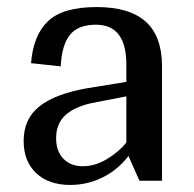

<svg xmlns="http://www.w3.org/2000/svg" viewBox="-20 -512 551 544"><path d="M47 -113Q47 -175 91.5 -210.5Q136 -246 227 -262L338 -280V-329Q338 -442 252 -442Q201 -442 178 -413Q155 -384 152 -324L68 -333Q74 -412 116 -452Q158 -492 254 -492Q347 -492 393 -450.5Q439 -409 439 -325V0H375L344 -70Q313 -30 270 -9Q227 12 179 12Q118 12 82.5 -21.5Q47 -55 47 -113ZM338 -108V-239L240 -220Q190 -209 164.5 -185Q139 -161 139 -120Q139 -84 159.5 -62.5Q180 -41 215 -41Q249 -41 282.5 -61Q316 -81 338 -108Z"/></svg>

Font: Arya
Style: Regular
Weight: 400
Designer: Eduardo Rodriguez Tunni, Modular Infotech
Foundry: Eduardo Rodriguez Tunni, Modular Infotech
Version: Version 1.002